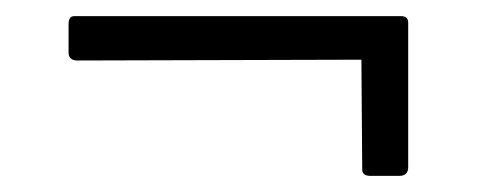

<svg xmlns="http://www.w3.org/2000/svg" viewBox="-20 -420 591 238"><path d="M486 -392V-213Q486 -202 475 -202H439Q429 -202 429 -210L428 -346L76 -345Q65 -345 65 -355V-390Q65 -400 72 -400H477Q486 -400 486 -392Z"/></svg>

Font: Libre Franklin Light
Style: Regular
Weight: 300
Designer: Pablo Impallari, Rodrigo Fuenzalida
Foundry: Impallari Type
Version: Version 1.002; ttfautohint (v1.5)